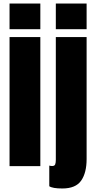

<svg xmlns="http://www.w3.org/2000/svg" viewBox="-20 -943 546 1090"><path d="M34.2 -777.3V-922.9H209V-777.3ZM34.2 0V-732.4H209V0ZM296.9 -777.3V-922.9H471.7V-777.3ZM334 127Q278.3 127 259.8 114.3V-2.9Q268.6 -0.5 275.9 -0.5Q290 -0.5 293.5 -10.3Q296.9 -20 296.9 -35.2V-732.4H471.7V-40Q471.7 38.1 440.7 82.5Q409.7 127 334 127Z"/></svg>

Font: webenart
Style: Regular
Weight: 400
Designer: Vernon Adams
Foundry: Vernon Adams
Version: Version 2.116; ttfautohint (v1.8.3)